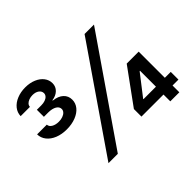

<svg xmlns="http://www.w3.org/2000/svg" viewBox="-151 -1023 1290 1290"><g transform="rotate(-45 494.5 -378.0)"><path d="M197.4 -358Q149.5 -358 112 -373.2Q74.6 -388.5 53.4 -415.5Q32.3 -442.5 32 -475.9H124.3Q125 -456.7 145.2 -444.6Q165.5 -432.5 196 -432.5Q216.6 -432.5 233.5 -438.6Q250.4 -444.6 260.1 -455.3Q269.9 -465.9 269.9 -479.4Q269.9 -500.7 248.2 -513.7Q226.6 -526.6 189.6 -527H147.7V-593.8H189.6Q209.9 -593.8 226 -599.3Q242.2 -604.8 251.4 -615.2Q260.7 -625.7 260.7 -639.2Q260.3 -659.1 242.7 -671.9Q225.1 -684.7 196.7 -684.7Q178.6 -684.7 163 -679Q147.4 -673.3 138.1 -663.4Q128.9 -653.4 128.6 -640.6H40.5Q41.2 -673.7 62.1 -699.9Q83.1 -726.2 119 -740.9Q154.8 -755.7 198.9 -755.7Q242.2 -755.7 276.5 -741.1Q310.7 -726.6 329.7 -701.5Q348.7 -676.5 348.7 -645.6Q348.7 -613.6 326.3 -592Q304 -570.3 267 -565.3V-561.8Q313.6 -556.8 339 -533.2Q364.3 -509.6 364.3 -473.7Q364.3 -440.3 342.9 -414.1Q321.4 -387.8 283.2 -372.9Q245 -358 197.4 -358ZM234.4 0 734.4 -727.3H823.9L323.2 0ZM907.7 -137.8H963.8V-64.6H907.7V0H821.7V-64.6H612.2V-136.4L794 -386.4H907.7ZM819.6 -289.1 704.5 -140.6V-137.8H823.2V-289.1Z"/></g></svg>

Font: Riot Sans
Style: Bold
Weight: 600
Designer: Rasmus Andersson
Foundry: rsms
Version: Version 4.001